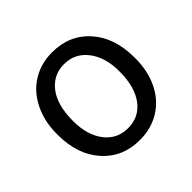

<svg xmlns="http://www.w3.org/2000/svg" viewBox="-139 -688 847 847"><g transform="rotate(-45 285.0 -264.0)"><path d="M44.4 -269Q44.4 -346.7 75 -408.7Q105.5 -470.7 159.9 -504.4Q214.4 -538.1 284.2 -538.1Q392.1 -538.1 458.7 -463.4Q525.4 -388.7 525.4 -264.6V-258.3Q525.4 -181.2 495.8 -119.9Q466.3 -58.6 411.4 -24.4Q356.4 9.8 285.2 9.8Q177.7 9.8 111.1 -64.9Q44.4 -139.6 44.4 -262.7ZM135.3 -258.3Q135.3 -170.4 176 -117.2Q216.8 -64 285.2 -64Q354 -64 394.5 -117.9Q435.1 -171.9 435.1 -269Q435.1 -356 393.8 -409.9Q352.5 -463.9 284.2 -463.9Q217.3 -463.9 176.3 -410.6Q135.3 -357.4 135.3 -258.3Z"/></g></svg>

Font: SteelSelectRoboto
Style: Roboto-Regular
Weight: 400
Designer: Google
Version: Version 2.137; 2017